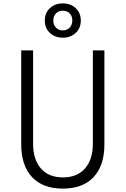

<svg xmlns="http://www.w3.org/2000/svg" viewBox="-20 -1097 740 1131"><path d="M105 -800H175V-251Q175 -157 221 -104.5Q267 -52 351 -52Q434 -52 480.5 -104.5Q527 -157 527 -251V-800H595V-247Q595 -122 531.5 -54Q468 14 350 14Q232 14 168.5 -54Q105 -122 105 -247ZM350 -875Q304 -875 274 -903Q244 -931 244 -976Q244 -1021 274 -1049Q304 -1077 350 -1077Q396 -1077 426 -1049Q456 -1021 456 -976Q456 -931 426 -903Q396 -875 350 -875ZM350 -918Q375 -918 390.5 -934.5Q406 -951 406 -976Q406 -1002 390.5 -1018Q375 -1034 350 -1034Q325 -1034 309.5 -1018Q294 -1002 294 -976Q294 -951 309.5 -934.5Q325 -918 350 -918Z"/></svg>

Font: Martian Mono ExtraLight
Style: Regular
Weight: 200
Monospace: yes
Designer: Roman Shamin
Foundry: Evil Martians
Version: Version 1.000; ttfautohint (v1.8.4.7-5d5b)